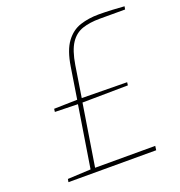

<svg xmlns="http://www.w3.org/2000/svg" viewBox="-132 -843 893 954"><g transform="rotate(-20 314.5 -366.0)"><path d="M68 0 71 -16 193 -22 245 -348 124 -351 126 -367 249 -370 275 -535Q288 -618 319.5 -660.5Q351 -703 396 -717.5Q441 -732 494 -732Q529 -732 566.5 -730Q604 -728 629 -726L626 -710H492Q439 -710 400 -697Q361 -684 336 -646.5Q311 -609 299 -535L273 -370L512 -367L510 -351L269 -348L217 -22H535L532 0Z"/></g></svg>

Font: Exo Thin Thin
Style: Italic
Weight: 250
Italic angle: -9°
Version: Version 2.000